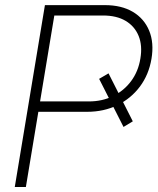

<svg xmlns="http://www.w3.org/2000/svg" viewBox="-20 -748 630 768"><path d="M414.1 -454.6 511.2 -262.7 474.1 -240.2 376.5 -432.6ZM39.1 0 159.7 -727.5H399.4Q465.8 -727.5 511.2 -700.7Q556.6 -673.8 576.7 -625.2Q596.7 -576.7 585.9 -512.7Q575.2 -449.2 539.6 -401.6Q503.9 -354 449.7 -327.4Q395.5 -300.8 328.6 -300.8H113.3L120.1 -342.3H335.4Q389.2 -342.3 432.6 -363.8Q476.1 -385.3 504.6 -423.8Q533.2 -462.4 541.5 -513.7Q550.3 -565.9 534.4 -604.5Q518.6 -643.1 482.4 -664.6Q446.3 -686 392.1 -686H197.3L83.5 0Z"/></svg>

Font: Inter 28pt ExtraLight
Style: Italic
Weight: 250
Italic angle: -9.3988°
Designer: Rasmus Andersson
Foundry: rsms
Version: Version 4.001;git-66647c0bb